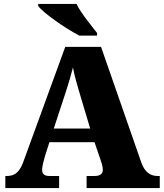

<svg xmlns="http://www.w3.org/2000/svg" viewBox="-20 -951 828 971"><path d="M381 -771H471V-784C442 -822 388 -886 367 -931H173V-921C198 -886 311 -807 381 -771ZM7 0H279V-61H230C202 -61 193 -73 193 -93C193 -112 203 -144 207 -160L230 -232H458L489 -141C492 -133 500 -111 500 -92C500 -67 479 -61 458 -61H418V0H788V-61H777C740 -61 712 -81 695 -128L491 -714H310L97 -130C76 -73 48 -61 14 -61H7ZM252 -301 315 -493C326 -527 338 -567 349 -610C357 -566 369 -527 379 -492L436 -301Z"/></svg>

Font: Noto Serif Malayalam Black
Style: Regular
Weight: 900
Designer: Indian type Foundry, Jelle Bosma, Monotype Design Team
Foundry: Monotype Imaging Inc.
Version: Version 2.104